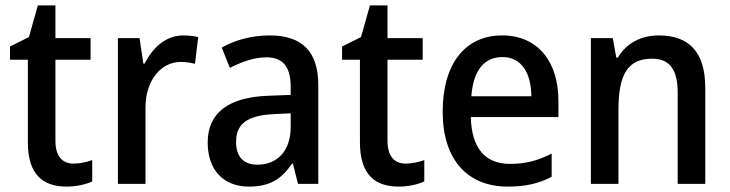

<svg xmlns="http://www.w3.org/2000/svg" viewBox="-20 -680 2699 710"><path d="M252 -75C210 -75 185 -103 185 -159V-459H315V-539H185V-660H120L87 -543L17 -508V-459H83V-154C83 -32 141 10 226 10C263 10 297 2 321 -9V-88C302 -81 276 -75 252 -75Z M657 -549C593 -549 544 -503 515 -445H510L496 -539H416V0H518V-282C518 -386 578 -451 648 -451C667 -451 686 -448 701 -444L713 -543C696 -547 675 -549 657 -549Z M977 -549C909 -549 847 -531 800 -504L830 -429C874 -451 919 -468 965 -468C1023 -468 1055 -437 1055 -358V-329L974 -326C824 -321 748 -262 748 -153C748 -51 807 10 900 10C978 10 1020 -17 1060 -75H1063L1082 0H1157V-364C1157 -488 1099 -549 977 -549ZM992 -258 1055 -261V-211C1055 -119 1003 -71 932 -71C884 -71 853 -97 853 -155C853 -219 890 -253 992 -258Z M1480 -75C1438 -75 1413 -103 1413 -159V-459H1543V-539H1413V-660H1348L1315 -543L1245 -508V-459H1311V-154C1311 -32 1369 10 1454 10C1491 10 1525 2 1549 -9V-88C1530 -81 1504 -75 1480 -75Z M1837 -549C1702 -549 1617 -447 1617 -266C1617 -92 1707 10 1857 10C1924 10 1971 -1 2020 -26V-112C1969 -86 1924 -74 1866 -74C1773 -74 1724 -133 1721 -247H2045V-307C2045 -452 1969 -549 1837 -549ZM1838 -469C1910 -469 1944 -408 1945 -324H1723C1730 -419 1770 -469 1838 -469Z M2416 -549C2352 -549 2296 -521 2265 -467H2259L2246 -539H2165V0H2267V-273C2267 -400 2298 -463 2392 -463C2457 -463 2486 -421 2486 -338V0H2588V-355C2588 -489 2527 -549 2416 -549Z"/></svg>

Font: Noto Sans Lao Looped SemiCondensed Medium
Style: Regular
Weight: 500
Width: 4
Designer: Mark Frömberg, Ben Mitchell
Foundry: The Fontpad Ltd
Version: Version 1.002